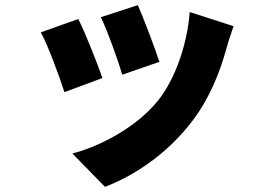

<svg xmlns="http://www.w3.org/2000/svg" viewBox="-20 -624 1040 748"><path d="M517 -604 373 -557C400 -501 442 -383 456 -333L601 -383C586 -430 537 -560 517 -604ZM719 -577C710 -453 663 -317 597 -234C514 -129 368 -53 262 -26L389 104C509 58 635 -29 728 -151C794 -237 836 -339 862 -435C869 -459 876 -483 890 -522ZM285 -550 139 -498C166 -450 214 -319 231 -265L379 -320C359 -378 313 -494 285 -550Z"/></svg>

Font: Noto Sans Korean Black
Style: Bold
Weight: 900
Designer: Ryoko NISHIZUKA (kana & ideographs); Paul D. Hunt (Latin, Greek & Cyrillic); Wenlong ZHANG (bopomofo); Sandoll Communica
Foundry: Adobe Systems Incorporated
Version: Version 1.000;PS 1;hotconv 1.0.78;makeotf.lib2.5.61930